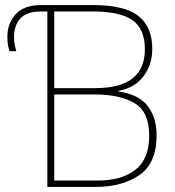

<svg xmlns="http://www.w3.org/2000/svg" viewBox="-20 -734 688 754"><path d="M166 0H356Q460 0 527.5 -46.5Q595 -93 595 -203Q595 -270 561.5 -316Q528 -362 445 -375V-377Q510 -389 544 -435Q578 -481 578 -542Q578 -628 524 -671Q470 -714 346 -714H140Q74 -714 41.5 -678Q9 -642 9 -590Q9 -554 18 -533H44Q42 -540 38.5 -555Q35 -570 35 -587Q35 -634 60 -661.5Q85 -689 142 -689H166ZM193 -388V-689H344Q452 -689 500.5 -654.5Q549 -620 549 -541Q549 -388 355 -388ZM193 -25V-363H352Q452 -363 509 -328.5Q566 -294 566 -202Q566 -110 512 -67.5Q458 -25 363 -25Z"/></svg>

Font: Noto Sans Display Thin
Style: Regular
Weight: 250
Designer: Monotype Design Team
Foundry: Monotype Imaging Inc.
Version: Version 1.900